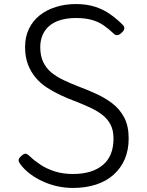

<svg xmlns="http://www.w3.org/2000/svg" viewBox="-20 -910 728 949"><path d="M340 19Q302 19 265 11Q228 3 193.5 -12.5Q159 -28 130 -49.5Q101 -71 80 -99Q72 -110 72 -118.5Q72 -127 84 -138Q97 -150 105 -150.5Q113 -151 129 -136Q151 -115 181.5 -95Q212 -75 252 -62.5Q292 -50 340 -50Q389 -50 426 -61.5Q463 -73 489 -95Q515 -117 528 -149.5Q541 -182 541 -225Q541 -266 526.5 -294Q512 -322 485.5 -342.5Q459 -363 424 -379Q389 -395 348 -411Q313 -424 278 -440.5Q243 -457 211.5 -477.5Q180 -498 156 -526.5Q132 -555 118 -592Q104 -629 104 -677Q104 -728 123 -767.5Q142 -807 176 -834Q210 -861 256 -875.5Q302 -890 356 -890Q407 -890 448.5 -877Q490 -864 523.5 -840.5Q557 -817 587 -787Q595 -779 594.5 -769.5Q594 -760 584 -751Q574 -740 563.5 -737Q553 -734 544 -742Q519 -766 492.5 -784.5Q466 -803 432.5 -812Q399 -821 356 -821Q314 -821 281 -811.5Q248 -802 225.5 -783.5Q203 -765 191 -738Q179 -711 179 -677Q179 -634 193.5 -603.5Q208 -573 233.5 -552Q259 -531 293.5 -514.5Q328 -498 367 -483Q410 -467 454 -447Q498 -427 535 -399Q572 -371 594 -329Q616 -287 616 -226Q616 -168 596.5 -123Q577 -78 541 -46Q505 -14 454 2.5Q403 19 340 19Z"/></svg>

Font: Playwrite GB S Light
Style: Regular
Weight: 300
Designer: Veronika Burian, José Scaglione
Foundry: TypeTogether
Version: Version 1.002